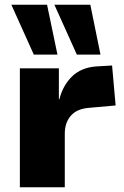

<svg xmlns="http://www.w3.org/2000/svg" viewBox="-20 -792 525 812"><path d="M64 0V-503H229V-372H231Q246 -431 284.5 -468.5Q323 -506 386 -511L454 -515L469 -346L357 -336Q305 -332 279.5 -302.5Q254 -273 254 -227V0ZM305 -561 210 -772H362L405 -561ZM123 -561 28 -772H179L223 -561Z"/></svg>

Font: Nunito Sans 8pt Black
Style: Regular
Weight: 900
Version: Version 3.101;gftools[0.9.27]